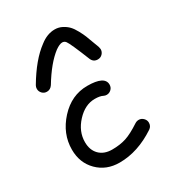

<svg xmlns="http://www.w3.org/2000/svg" viewBox="-148 -678 696 766"><g transform="rotate(-30 200.0 -295.0)"><path d="M70 -390Q57 -390 48.5 -399Q40 -408 40 -420Q40 -428 44 -435Q96 -523 152 -564Q185 -590 220 -590Q238 -590 253.5 -582Q269 -574 279.5 -563Q290 -552 300 -533.5Q310 -515 315 -502.5Q320 -490 327.5 -469Q335 -448 338 -441Q340 -433 340 -430Q340 -418 331.5 -409Q323 -400 310 -400Q290 -400 282 -419Q246 -509 236 -522Q230 -530 220 -530Q208 -530 188 -516Q142 -481 96 -405Q86 -390 70 -390ZM300 -290Q300 -277 291 -268.5Q282 -260 270 -260Q263 -260 257 -263Q244 -270 220 -270Q175 -270 137.5 -229.5Q100 -189 100 -140Q100 -103 121.5 -81.5Q143 -60 180 -60Q216 -60 244 -69Q272 -78 313 -105Q321 -110 330 -110Q342 -110 351 -101Q360 -92 360 -80Q360 -64 347 -55Q264 0 180 0Q119 0 79.5 -39.5Q40 -79 40 -140Q40 -213 93.5 -271.5Q147 -330 220 -330Q300 -330 300 -290Z"/></g></svg>

Font: Pecita
Style: Book
Weight: 400
Width: 7
Version: Version 4.3